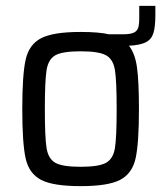

<svg xmlns="http://www.w3.org/2000/svg" viewBox="-20 -627 550 655"><path d="M510 -607V-576Q510 -536 503.5 -514.5Q497 -493 478 -483Q459 -473 420 -471Q441 -444 447.5 -396Q454 -348 454 -255Q454 -138 442.5 -86.5Q431 -35 390 -13.5Q349 8 255 8Q161 8 120 -13.5Q79 -35 67.5 -86.5Q56 -138 56 -255Q56 -372 67.5 -423.5Q79 -475 120 -496.5Q161 -518 255 -518Q317 -518 352 -510H398Q423 -510 435 -515Q447 -520 451 -531Q455 -542 455 -564V-607ZM378 -255Q378 -352 372 -388.5Q366 -425 341.5 -438.5Q317 -452 255 -452Q193 -452 169 -438.5Q145 -425 139 -388.5Q133 -352 133 -255Q133 -157 139 -121Q145 -85 169 -71.5Q193 -58 255 -58Q317 -58 341.5 -71.5Q366 -85 372 -121.5Q378 -158 378 -255Z"/></svg>

Font: Assailand
Style: Regular
Weight: 400
Designer: Hector Gatti with collaboration of the Omnibus-Type team
Foundry: Omnibus-Type
Version: Version 0.072;October 19, 2019;FontCreator 12.0.0.2547 64-bi